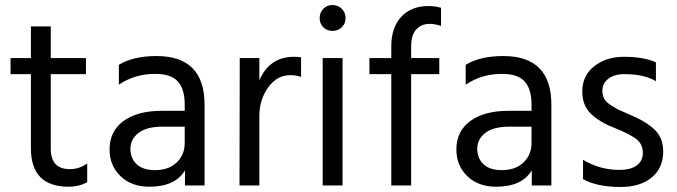

<svg xmlns="http://www.w3.org/2000/svg" viewBox="-20 -738 2693 764"><path d="M182 -443V-146Q182 -65 258 -65Q297 -65 327 -88V-13Q294 5 253 5Q103 5 103 -148V-443H22V-507H103V-633H182V-507H322V-443Z M715 -234H627Q563 -234 531 -209Q499 -184 499 -146Q499 -108 524 -84.5Q549 -61 597 -61Q651 -61 683 -91.5Q715 -122 715 -169ZM453 -401V-480Q510 -515 603 -515Q794 -515 794 -321V0H716V-60Q677 5 574 5Q503 5 459.5 -37Q416 -79 416 -143Q416 -216 471.5 -256.5Q527 -297 623 -297H715V-323Q715 -383 688 -413.5Q661 -444 597 -444Q516 -444 453 -401Z M1012 -507V-418Q1052 -512 1150 -512Q1168 -512 1178 -510V-432Q1157 -439 1135 -439Q1082 -439 1047 -390Q1012 -341 1012 -277V0H933L934 -507Z M1264 0V-507H1343V0ZM1266.5 -629.5Q1252 -644 1252 -666Q1252 -688 1266.5 -703Q1281 -718 1303 -718Q1325 -718 1340 -703Q1355 -688 1355 -666Q1355 -644 1340 -629.5Q1325 -615 1303 -615Q1281 -615 1266.5 -629.5Z M1735 -707V-635Q1711 -643 1689 -643Q1657 -643 1636.5 -621Q1616 -599 1616 -553V-507H1728V-443H1616V0H1537V-443H1450V-507H1537V-554Q1537 -628 1576.5 -671Q1616 -714 1686 -714Q1710 -714 1735 -707Z M2095 -234H2007Q1943 -234 1911 -209Q1879 -184 1879 -146Q1879 -108 1904 -84.5Q1929 -61 1977 -61Q2031 -61 2063 -91.5Q2095 -122 2095 -169ZM1833 -401V-480Q1890 -515 1983 -515Q2174 -515 2174 -321V0H2096V-60Q2057 5 1954 5Q1883 5 1839.5 -37Q1796 -79 1796 -143Q1796 -216 1851.5 -256.5Q1907 -297 2003 -297H2095V-323Q2095 -383 2068 -413.5Q2041 -444 1977 -444Q1896 -444 1833 -401Z M2590 -490V-415Q2544 -443 2464 -443Q2424 -443 2400.5 -424.5Q2377 -406 2377 -377Q2377 -359 2384 -345.5Q2391 -332 2411.5 -319Q2432 -306 2441.5 -301.5Q2451 -297 2483 -283Q2547 -257 2583 -224Q2619 -191 2619 -135Q2619 -70 2573.5 -32Q2528 6 2449 6Q2357 6 2300 -25V-102Q2367 -62 2444 -62Q2490 -62 2514 -80Q2538 -98 2538 -129Q2538 -165 2511.5 -185Q2485 -205 2423 -230Q2366 -252 2331.5 -285Q2297 -318 2297 -374Q2297 -437 2344.5 -474.5Q2392 -512 2463 -512Q2542 -512 2590 -490Z"/></svg>

Font: Hind Regular
Style: Regular
Weight: 400
Designer: Manushi Parikh, Satya Rajpurohit
Foundry: Indian Type Foundry
Version: Version 1.201;PS 1.0;hotconv 1.0.78;makeotf.lib2.5.61930; tt